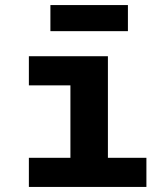

<svg xmlns="http://www.w3.org/2000/svg" viewBox="-20 -738 640 758"><path d="M94 -115H258V-401H94V-516H406V-115H558V0H94ZM179 -718H485V-615H179Z"/></svg>

Font: iA Writer Mono V
Style: Regular
Weight: 400
Designer: Mike Abbink, Paul van der Laan, Pieter van Rosmalen
Foundry: Bold Monday
Version: Version 2.000